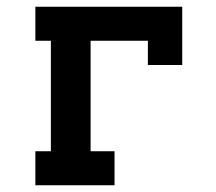

<svg xmlns="http://www.w3.org/2000/svg" viewBox="-20 -550 640 570"><path d="M85 0V-101H131V-429H85V-530H521V-357H419V-429H249V-101H320V0Z"/></svg>

Font: Iosevka Curly Slab Extended
Style: Bold
Weight: 700
Width: 7
Monospace: yes
Designer: Belleve Invis
Foundry: Belleve Invis
Version: Version 11.1.0; ttfautohint (v1.8.3)